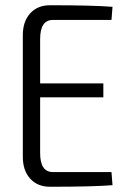

<svg xmlns="http://www.w3.org/2000/svg" viewBox="-20 -711 490 732"><path d="M405 -55 409 -5Q334 1 171 1Q123 1 95 -30Q67 -61 67 -113V-577Q67 -629 95 -660Q123 -691 171 -691Q334 -691 409 -685L405 -635H182Q133 -635 133 -562V-393H374V-340H133V-127Q133 -55 182 -55Z"/></svg>

Font: exo2condensed_l
Style: Regular
Weight: 300
Width: 3
Designer: Natanael Gama
Version: Version 1.001;PS 001.001;hotconv 1.0.70;makeotf.lib2.5.58329